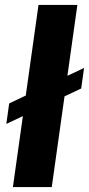

<svg xmlns="http://www.w3.org/2000/svg" viewBox="-20 -760 362 780"><path d="M294.3 -740 190.3 0H32.4L136.4 -740ZM321.5 -484 309.9 -400.6 5.7 -256.5 17.3 -339.9Z"/></svg>

Font: Pathway Extreme 8pt Thin
Style: Italic
Weight: 100
Italic angle: -8°
Designer: Eduardo Rodriguez Tunni
Foundry: Eduardo Rodriguez Tunni
Version: Version 1.000